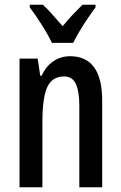

<svg xmlns="http://www.w3.org/2000/svg" viewBox="-20 -786 509 806"><path d="M274 -550Q409 -550 409 -363V0H313V-341Q313 -402 298.5 -433.5Q284 -465 249 -465Q199 -465 178.5 -420.5Q158 -376 158 -274V0H62V-540H138L149 -468H155Q172 -507 203.5 -528.5Q235 -550 274 -550ZM198 -606Q183 -638 156.5 -680Q130 -722 105 -755V-766H160Q178 -750 199.5 -725.5Q221 -701 243 -676Q267 -705 284.5 -723.5Q302 -742 326 -766H381V-755Q366 -735 348 -708.5Q330 -682 314 -655Q298 -628 287 -606Z"/></svg>

Font: Noto Sans Khmer UI ExtraCondensed Medium
Style: Regular
Weight: 500
Width: 2
Designer: Danh Hong and the Monotype Design Team
Foundry: Monotype Imaging Inc.
Version: Version 2.002; ttfautohint (v1.8.4.7-5d5b)